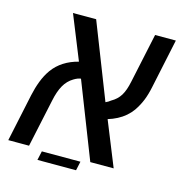

<svg xmlns="http://www.w3.org/2000/svg" viewBox="-119 -723 820 868"><g transform="rotate(15 290.5 -289.5)"><path d="M-17.1 0 30.3 -223.1Q38.1 -259.3 50.3 -291Q62.5 -322.8 81.1 -349.1Q101.6 -377.4 131.8 -396.7Q162.1 -416 199.7 -425.3L116.7 -630.9H225.1L362.8 -279.3Q369.1 -282.2 375 -285.6Q380.9 -289.1 386.2 -293.5Q413.1 -308.6 428 -332.8Q442.9 -356.9 451.7 -399.9L501 -630.9H598.1L549.3 -400.4Q542 -364.7 530.8 -336.7Q519.5 -308.6 501.5 -282.2Q489.3 -265.1 472.7 -250.7Q456.1 -236.3 435.5 -225.6Q415 -214.8 392.1 -208L476.1 0H366.7L228.5 -353.5Q220.7 -352.5 212.6 -349.4Q204.6 -346.2 195.8 -340.8Q169.4 -325.2 153.3 -296.9Q137.2 -268.6 127.9 -223.1L80.1 0ZM133.3 52.2 142.6 9.8H323.2L314 52.2Z"/></g></svg>

Font: Open Sans Medium
Style: Italic
Weight: 500
Italic angle: -12°
Designer: Monotype Design Team
Foundry: Monotype Imaging Inc.
Version: Version 3.000